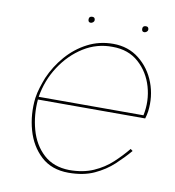

<svg xmlns="http://www.w3.org/2000/svg" viewBox="-68 -613 624 684"><g transform="rotate(10 243.5 -271.0)"><path d="M73 -238Q83 -299 116 -349.5Q149 -400 197 -430Q245 -460 302 -459Q359 -459 396.5 -425.5Q434 -392 448.5 -341.5Q463 -291 452 -238ZM72 -228H460Q462 -234 463.5 -241Q465 -248 466 -254Q473 -309 454.5 -358Q436 -407 396.5 -438.5Q357 -470 302 -470Q252 -470 209.5 -448Q167 -426 135 -389Q103 -352 84 -308Q77 -290 71 -271Q65 -252 62 -232Q55 -172 70.5 -116.5Q86 -61 124.5 -25.5Q163 10 224 10Q278 10 317 -8Q356 -26 384.5 -52.5Q413 -79 436 -106L428 -112Q406 -85 378 -59Q350 -33 312.5 -16.5Q275 0 225 0Q168 -1 132 -34Q96 -67 81.5 -119.5Q67 -172 72 -228ZM394 -541Q394 -530 403 -530Q408 -530 412 -533.5Q416 -537 416 -541Q416 -552 406 -552Q394 -552 394 -541ZM200 -541Q200 -530 209 -530Q214 -530 218 -533.5Q222 -537 222 -541Q222 -552 212 -552Q200 -552 200 -541Z"/></g></svg>

Font: Jost* 200 Hairline Italic
Style: Italic
Weight: 100
Italic angle: -10°
Version: Version 3.200; ttfautohint (v0.97) -l 8 -r 50 -G 200 -x 14 -